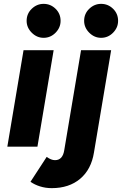

<svg xmlns="http://www.w3.org/2000/svg" viewBox="-20 -760 632 995"><path d="M18 0 102 -500H258L174 0ZM206 -564Q171 -564 144.5 -590.5Q118 -617 118 -652Q118 -689 144.5 -714.5Q171 -740 206 -740Q242 -740 268 -714.5Q294 -689 294 -652Q294 -617 268 -590.5Q242 -564 206 -564ZM248 215Q216 215 187.5 206Q159 197 138 182L222 53Q245 70 265 70Q305 70 313 18L400 -500H556L467 30Q453 118 395.5 166.5Q338 215 248 215ZM504 -564Q469 -564 442.5 -590.5Q416 -617 416 -652Q416 -689 442.5 -714.5Q469 -740 504 -740Q540 -740 566 -714.5Q592 -689 592 -652Q592 -617 566 -590.5Q540 -564 504 -564Z"/></svg>

Font: Figtree Light ExtraBold
Style: Italic
Weight: 800
Italic angle: -9.5°
Version: Version 2.001;gftools[0.9.30]